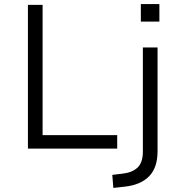

<svg xmlns="http://www.w3.org/2000/svg" viewBox="-20 -729 878 942"><path d="M117 0V-705H189V-66H555V0ZM671 -623V-709H762V-623ZM536 193 531 129 581 123Q628 118 654.5 93.5Q681 69 681 14V-496H753V13Q753 54 742.5 84.5Q732 115 711.5 136Q691 157 660.5 170Q630 183 590 187Z"/></svg>

Font: Nunito Sans 6pt Light
Style: Regular
Weight: 300
Version: Version 3.101;gftools[0.9.27]